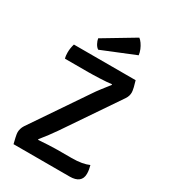

<svg xmlns="http://www.w3.org/2000/svg" viewBox="-217 -1018 1000 1126"><g transform="rotate(30 283.0 -455.0)"><path d="M307.5 -485.5Q322.5 -508.5 344 -536.2Q365.5 -564 386 -590L383 -593Q370 -591 348.8 -589.5Q327.5 -588 304.2 -587Q281 -586 260.2 -585.5Q239.5 -585 227.5 -585H70.5Q67.5 -595.5 66.5 -605.2Q65.5 -615 65.5 -625Q65.5 -640 67.8 -654Q70 -668 74.5 -683H492.5Q500.5 -656.5 503.8 -642.2Q507 -628 508 -620.8Q509 -613.5 509 -608.5Q509 -598 505.8 -586.5Q502.5 -575 494.5 -563L249 -201.5Q233.5 -178.5 211.8 -149.8Q190 -121 170.5 -97L173.5 -94Q205.5 -96.5 240.2 -98.2Q275 -100 300 -100H394.5Q433.5 -100 462.5 -105.2Q491.5 -110.5 511.5 -119.5Q515 -108 517.5 -93.5Q520 -79 520 -64.5Q520 -32.5 499.5 -16.2Q479 0 440 0H60Q53.5 -25.5 50.5 -39.5Q47.5 -53.5 46.5 -60.5Q45.5 -67.5 45.5 -73Q45.5 -84.5 49.2 -97.2Q53 -110 60.5 -121.5ZM386.5 -910Q397 -902.5 407.5 -887.5Q418 -872.5 425.5 -854.5Q433 -836.5 435 -818.5L213 -728Q200 -736 190.8 -753.5Q181.5 -771 179.5 -786Z"/></g></svg>

Font: Signika Light Medium
Style: Regular
Weight: 500
Version: Version 2.003;gftools[0.9.32]